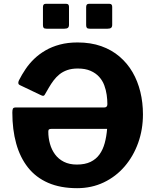

<svg xmlns="http://www.w3.org/2000/svg" viewBox="-20 -974 812 1004"><path d="M340.8 -938.3V-844.5Q340.8 -833.2 335.2 -828.6Q329.7 -823.9 316.7 -823.9H223.4Q212.1 -823.9 208.3 -828.4Q204.6 -832.9 204.6 -842.5V-936.9Q204.6 -954 218.5 -954H326.8Q340.8 -954 340.8 -938.3ZM566.7 -938.3V-844.5Q566.7 -833.2 561.1 -828.6Q555.6 -823.9 542.6 -823.9H449.3Q438 -823.9 434.3 -828.4Q430.5 -832.9 430.5 -842.5V-936.9Q430.5 -954 444.5 -954H552.7Q566.7 -954 566.7 -938.3ZM541.5 -429.5Q541.5 -452.4 537.9 -478Q534.3 -503.7 525.2 -528.2Q516 -552.7 498.5 -572.1Q481 -591.6 453.6 -603.6Q426.2 -615.7 386.8 -615.7Q355.2 -615.7 331.9 -607.5Q308.5 -599.3 291.2 -585.4Q273.9 -571.4 260.4 -553.5Q246.9 -535.6 235.8 -516.3Q224.7 -496.9 213.5 -477.9Q211.1 -474.1 206.8 -473Q202.4 -471.9 192.3 -477.2L83 -529.4Q70.5 -535.4 79.2 -554.1Q94.1 -583.6 113.5 -612.4Q132.8 -641.2 158.8 -666.2Q184.8 -691.2 218.1 -710.5Q251.3 -729.8 292.9 -740.9Q334.5 -752 385.4 -752Q454.7 -752 509.4 -732.6Q564 -713.3 605.1 -678.1Q646.2 -643 673.3 -596.2Q700.3 -549.4 713.9 -493.4Q727.5 -437.4 727.5 -376Q727.5 -296.7 702.5 -226.9Q677.5 -157 631.7 -103.7Q586 -50.4 522.6 -20.2Q459.3 10 383.3 10Q296 10 231.8 -17.9Q167.6 -45.9 126.2 -98.3Q84.9 -150.7 64.7 -223.4Q44.5 -296 44.5 -385.4Q44.5 -398.9 47.3 -405.5Q50.1 -412.1 63.2 -412.1H525.5Q541.5 -412.1 541.5 -429.5ZM250.6 -300.2Q240.2 -300.2 236.4 -297.3Q232.6 -294.4 232.6 -285.7Q232.6 -252.9 241.3 -222Q249.9 -191.1 267.8 -166.7Q285.7 -142.3 314.2 -127.9Q342.8 -113.5 381.9 -113.5Q424.5 -113.5 453.5 -127.5Q482.4 -141.6 500.3 -166.5Q518.2 -191.4 527.6 -225.8Q536.9 -260.2 540.1 -300.2Z"/></svg>

Font: Libre Franklin Thin
Style: Regular
Weight: 100
Designer: Pablo Impallari, Rodrigo Fuenzalida, Nhung Nguyen
Foundry: Impallari Type
Version: Version 3.000